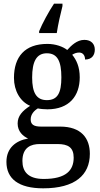

<svg xmlns="http://www.w3.org/2000/svg" viewBox="-20 -786 545 1045"><path d="M193 -616V-606H289C296 -653 309 -710 320 -753V-766H274C246 -724 210 -658 193 -616ZM215 239C388 239 469 167 469 51C469 -34 422 -97 307 -97H203C163 -97 147 -109 147 -136C147 -164 166 -184 186 -196C198 -193 223 -191 238 -191C357 -191 414 -264 414 -365C414 -422 396 -460 373 -488C384 -495 396 -500 411 -500C432 -500 443 -483 443 -462C481 -462 496 -487 496 -516C496 -545 478 -569 439 -569C398 -569 367 -537 346 -514C323 -532 283 -547 238 -547C115 -547 56 -477 56 -362C56 -292 90 -233 144 -210C102 -183 76 -155 76 -114C76 -70 105 -45 133 -32C67 -21 15 19 15 95C15 187 81 239 215 239ZM235 -241C178 -241 155 -282 155 -364C155 -450 178 -496 235 -496C293 -496 314 -452 314 -365C314 -281 294 -241 235 -241ZM218 188C133 188 102 148 102 90C102 15 150 -2 196 -2H293C350 -2 381 16 381 72C381 140 341 188 218 188Z"/></svg>

Font: Noto Serif Armenian SemiCondensed Medium
Style: Regular
Weight: 500
Width: 4
Designer: Monotype Design Team
Foundry: Monotype Imaging Inc.
Version: Version 2.008